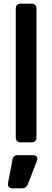

<svg xmlns="http://www.w3.org/2000/svg" viewBox="-20 -777 285 1048"><path d="M94 0Q66 0 66 -28V-729Q66 -757 94 -757H151Q179 -757 179 -729V-28Q179 0 151 0ZM49 251Q35 251 28 243Q21 235 24 221L48 95Q51 70 78 70H159Q174 70 180.5 78.5Q187 87 181 102L132 229Q123 251 100 251Z"/></svg>

Font: Pitagon Sans Text SemiBold
Style: Regular
Weight: 600
Designer: Travis Tran
Foundry: Pitagon
Version: Version 1.001; ttfautohint (v1.8.4.7-5d5b);gftools[0.9.26]